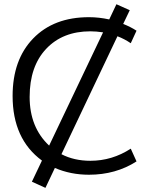

<svg xmlns="http://www.w3.org/2000/svg" viewBox="-20 -822 734 914"><path d="M40 -365.2Q40 -538.1 138.2 -639.2Q236.3 -740.2 403.3 -740.2Q451.2 -740.2 500 -729.5L534.2 -801.8L597.7 -773.4L566.4 -708Q601.6 -694.3 629.9 -675.8L602.5 -616.2Q572.3 -636.7 539.1 -649.4L272.5 -87.9Q333 -56.6 410.2 -56.6Q513.7 -56.6 602.5 -114.3L629.9 -53.7Q531.2 9.8 403.3 9.8Q316.4 9.8 241.2 -22.5L196.3 72.3L131.8 43L179.7 -57.6Q40 -160.2 40 -365.2ZM213.9 -128.9 470.7 -668Q438.5 -672.9 410.2 -672.9Q278.3 -672.9 199.7 -589.4Q121.1 -505.9 121.1 -360.8Q121.1 -215.8 213.9 -128.9Z"/></svg>

Font: GenEi M Gothic v2 Regular
Style: Regular
Weight: 400
Version: Version 2.0